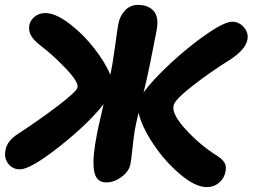

<svg xmlns="http://www.w3.org/2000/svg" viewBox="-20 -765 1026 780"><path d="M61 -77.1Q30.8 -77.1 13.4 -100.1Q-3.9 -123 2 -152.8Q7.3 -191.9 53.2 -221.2Q138.7 -276.9 215.3 -335.2Q292 -393.6 294.9 -410.2Q299.8 -430.7 250 -483.9Q200.2 -537.1 147 -578.1Q119.1 -599.1 107.2 -618.7Q95.2 -638.2 99.1 -663.1Q103 -682.6 120.8 -697.3Q138.7 -711.9 164.1 -711.9Q205.6 -711.9 261.7 -669.2Q317.9 -626.5 363 -568.4Q408.2 -510.3 428.2 -460.9Q438 -506.8 447.8 -579.3Q457.5 -651.9 460.9 -668Q467.3 -701.2 488.3 -723.1Q509.3 -745.1 541 -745.1Q582 -745.1 604.2 -720.5Q626.5 -695.8 616.2 -641.1Q582.5 -467.8 576.2 -443.8Q574.2 -433.6 569.6 -415.5Q564.9 -397.5 563 -389.2Q598.1 -438 671.1 -506.1Q744.1 -574.2 818.1 -625.5Q892.1 -676.8 923.8 -676.8Q951.2 -676.8 970.9 -654.1Q990.7 -631.3 984.9 -603Q977.5 -565.4 919.9 -525.9Q838.9 -475.6 764.4 -418Q689.9 -360.4 685.1 -335.9Q677.2 -301.8 734.6 -239Q792 -176.3 857.9 -134.8Q881.8 -120.1 891.4 -105Q900.9 -89.8 896 -67.9Q891.6 -41.5 870.4 -23.2Q849.1 -4.9 819.8 -4.9Q773.4 -4.9 711.7 -57.1Q649.9 -109.4 602.5 -180.4Q555.2 -251.5 543 -307.1Q532.2 -261.7 527.8 -237.8Q523.4 -212.4 518.3 -163.3Q513.2 -114.3 509.8 -98.1Q503.9 -68.4 473.6 -46.1Q443.4 -23.9 412.1 -23.9Q388.7 -23.9 376 -38.3Q363.3 -52.7 360.8 -81.1Q358.4 -109.4 361.8 -142.3Q365.2 -175.3 374 -221.2Q377 -236.8 381.3 -256.1Q385.7 -275.4 391.6 -301Q397.5 -326.7 400.9 -341.8Q336.9 -260.7 220.5 -168.9Q104 -77.1 61 -77.1Z"/></svg>

Font: Shantell Sans Irregular Bouncy
Style: Bold Italic
Weight: 700
Italic angle: -11.31°
Designer: Stephen Nixon, Anya Danilova, Shantell Martin
Foundry: Arrow Type
Version: Version 1.006;[9816181b4]